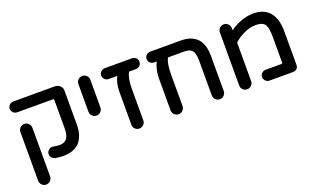

<svg xmlns="http://www.w3.org/2000/svg" viewBox="-82 -1044 2784 1693"><g transform="rotate(-20 1309.5 -197.0)"><path d="M244.1 -7.8Q229.5 -23.4 229.5 -43.9Q229.5 -66.4 248 -82Q261.7 -94.7 278.3 -94.7Q284.2 -94.7 289.1 -93.8Q320.3 -86.9 347.7 -86.9Q388.7 -86.9 411.1 -109.4Q440.4 -138.7 440.4 -208V-477.5L438.5 -484.4Q436.5 -486.3 431.6 -486.3H97.7Q74.2 -486.3 59.1 -501.5Q43.9 -516.6 43.9 -537.1Q43.9 -559.6 60.1 -573.7Q76.2 -587.9 97.7 -587.9H482.4Q514.6 -587.9 535.2 -567.4Q552.7 -549.8 552.7 -524.4V-208Q552.7 -94.7 496.1 -37.1Q443.4 14.6 347.7 14.6Q305.7 14.6 273.4 7.8Q255.9 2.9 244.1 -7.8ZM62.5 143.6V-312.5Q62.5 -335 79.1 -352.5Q95.7 -369.1 118.7 -369.1Q141.6 -369.1 158.2 -352.5Q174.8 -335.9 174.8 -312.5V143.6Q174.8 166 158.2 183.6Q141.6 200.2 118.7 200.2Q95.7 200.2 79.1 183.6Q62.5 167 62.5 143.6Z M687.5 -276.4V-535.2Q687.5 -557.6 704.1 -575.2Q720.7 -591.8 743.7 -591.8Q766.6 -591.8 783.2 -575.2Q799.8 -558.6 799.8 -535.2V-276.4Q799.8 -253.9 783.2 -236.3Q766.6 -219.7 743.7 -219.7Q720.7 -219.7 704.1 -236.3Q687.5 -252.9 687.5 -276.4Z M1246.1 -501Q1230.5 -486.3 1209 -486.3H1145.5Q1116.2 -437.5 1116.2 -336.9V-39.1Q1116.2 -16.6 1099.6 0Q1082 16.6 1059.1 16.6Q1036.1 16.6 1020 0.5Q1003.9 -15.6 1003.9 -39.1V-340.8Q1003.9 -433.6 1035.2 -486.3H953.1Q932.6 -486.3 917.5 -501.5Q902.3 -516.6 902.3 -537.1Q902.3 -558.6 918 -573.2Q933.6 -587.9 953.1 -587.9H1209Q1230.5 -587.9 1246.1 -573.2Q1260.7 -558.6 1260.7 -537.1Q1260.7 -515.6 1246.1 -501Z M1871.1 -368.2V-40Q1871.1 -17.6 1854.5 0Q1837.9 16.6 1814.9 16.6Q1792 16.6 1775.4 0Q1758.8 -16.6 1758.8 -40V-368.2Q1758.8 -438.5 1733.4 -463.9Q1710.9 -486.3 1666 -486.3H1510.7Q1497.1 -460.9 1491.2 -426.8Q1484.4 -388.7 1484.4 -332V-40Q1484.4 -17.6 1467.8 0Q1451.2 16.6 1428.2 16.6Q1405.3 16.6 1388.7 0Q1372.1 -16.6 1372.1 -40V-336.9Q1372.1 -382.8 1381.8 -422.4Q1391.6 -461.9 1404.3 -486.3H1381.8Q1358.4 -486.3 1343.3 -501.5Q1328.1 -516.6 1328.1 -537.1Q1328.1 -559.6 1344.2 -573.7Q1360.4 -587.9 1381.8 -587.9H1666Q1871.1 -587.9 1871.1 -368.2Z M2015.6 -39.1V-536.1Q2015.6 -558.6 2032.2 -576.2Q2048.8 -592.8 2071.8 -592.8Q2094.7 -592.8 2111.3 -576.2Q2127.9 -559.6 2127.9 -536.1V-515.6Q2166 -544.9 2217.8 -566.4Q2284.2 -593.8 2346.7 -593.8Q2448.2 -593.8 2501 -531.2Q2552.7 -468.8 2552.7 -350.6V-39.1Q2552.7 -15.6 2539.1 -2Q2524.4 11.7 2501 11.7H2281.2Q2260.7 11.7 2245.6 -3.4Q2230.5 -18.6 2230.5 -39.1Q2230.5 -60.5 2246.1 -75.2Q2261.7 -89.8 2281.2 -89.8H2431.6L2438.5 -91.8Q2440.4 -93.8 2440.4 -98.6V-340.8Q2440.4 -399.4 2429.7 -435.5Q2420.9 -464.8 2399.4 -476.6Q2376 -490.2 2331.1 -490.2Q2280.3 -490.2 2220.7 -462.9Q2163.1 -435.5 2127.9 -400.4V-39.1Q2127.9 -16.6 2111.3 0Q2093.8 16.6 2070.8 16.6Q2047.9 16.6 2031.7 0.5Q2015.6 -15.6 2015.6 -39.1Z"/></g></svg>

Font: FakePearl
Style: SemiBold
Weight: 400
Version: Version 1.2